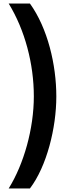

<svg xmlns="http://www.w3.org/2000/svg" viewBox="-20 -820 379 1084"><path d="M298 -275C298 -455 249 -661 149 -800H29C121 -650 171 -459 171 -276C171 -94 115 106 29 244H149C244 119 298 -98 298 -275Z"/></svg>

Font: Noto Sans Malayalam SemiCondensed
Style: Bold
Weight: 700
Width: 4
Designer: Jelle Bosma - Monotype Design Team
Foundry: Monotype Imaging Inc.
Version: Version 2.104